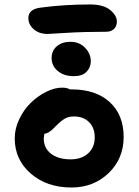

<svg xmlns="http://www.w3.org/2000/svg" viewBox="-20 -855 620 859"><path d="M193.8 -703.1Q154.3 -703.1 130.6 -724.4Q106.9 -745.6 106.9 -773.9Q106.9 -814 161.1 -820.8Q265.6 -835 383.8 -835Q442.9 -835 472.9 -810.3Q502.9 -785.6 502.9 -758.8Q502.9 -737.8 490 -725.3Q477.1 -712.9 454.1 -712.9Q356.9 -712.9 276.9 -708Q196.8 -703.1 193.8 -703.1ZM310.1 -514.2Q266.1 -514.2 238.5 -537.4Q210.9 -560.5 210.9 -595.2Q210.9 -628.4 234.4 -648.2Q257.8 -668 294.9 -668Q335.4 -668 360.8 -641.1Q386.2 -614.3 386.2 -581.1Q386.2 -553.7 367.4 -533.9Q348.6 -514.2 310.1 -514.2ZM299.8 -16.1Q189.5 -16.1 117.7 -78.4Q45.9 -140.6 45.9 -235.8Q45.9 -279.8 66.4 -322.5Q86.9 -365.2 118.2 -395.5Q149.4 -425.8 186.8 -444.3Q224.1 -462.9 257.8 -462.9Q279.8 -462.9 293 -455.1H299.8Q409.2 -455.1 471.2 -397.9Q533.2 -340.8 533.2 -242.2Q533.2 -145.5 466.1 -80.8Q398.9 -16.1 299.8 -16.1ZM175.8 -234.9Q175.8 -192.4 208.3 -167.2Q240.7 -142.1 295.9 -142.1Q344.7 -142.1 374.3 -168.9Q403.8 -195.8 403.8 -240.2Q403.8 -283.7 378.4 -308.8Q353 -334 310.1 -334Q287.1 -334 270.5 -324.5Q253.9 -314.9 232.9 -293.9Q218.3 -279.3 212.4 -273.9Q206.5 -268.6 197.5 -263.2Q188.5 -257.8 178.2 -255.9Q175.8 -238.8 175.8 -234.9Z"/></svg>

Font: Shantell Sans Irregular Bouncy
Style: Regular
Weight: 600
Designer: Stephen Nixon, Anya Danilova, Shantell Martin
Foundry: Arrow Type
Version: Version 1.006;[9816181b4]